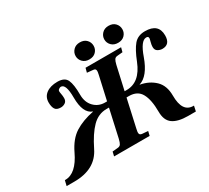

<svg xmlns="http://www.w3.org/2000/svg" viewBox="-167 -1163 1591 1459"><g transform="rotate(-30 628.5 -433.0)"><path d="M920 -881Q957 -881 978 -859Q999 -837 999 -806Q999 -776 978 -754Q957 -732 920 -732Q884 -732 862.5 -754Q841 -776 841 -806Q841 -836 862.5 -858.5Q884 -881 920 -881ZM668 -881Q705 -881 726 -859Q747 -837 747 -806Q747 -776 726 -754Q705 -732 668 -732Q632 -732 610.5 -754Q589 -776 589 -806Q589 -836 610.5 -858.5Q632 -881 668 -881ZM36 15 47 -31H52Q147 -31 216 -177Q261 -271 327.5 -313Q394 -355 493 -375V-376Q419 -402 419 -541Q419 -661 375 -661Q367 -661 357 -654Q347 -647 347 -637Q347 -628 350.5 -610.5Q354 -593 354 -574Q354 -548 336.5 -536Q319 -524 298 -524Q261 -524 248 -545Q235 -566 235 -603Q235 -652 272 -679.5Q309 -707 371 -707Q434 -707 453 -666Q472 -625 472 -535Q472 -469 510.5 -429Q549 -389 606 -389H624L670 -594Q677 -621 674 -634.5Q671 -648 651 -649L600 -654L610 -692H922L912 -654L868 -650Q848 -649 839.5 -636.5Q831 -624 824 -594L778 -389H796Q913 -389 971 -535Q1006 -624 1041 -665.5Q1076 -707 1139 -707Q1257 -707 1257 -603Q1257 -524 1189 -524Q1169 -524 1149.5 -535Q1130 -546 1130 -574Q1130 -591 1136.5 -614.5Q1143 -638 1143 -644Q1143 -661 1124 -661Q1076 -661 1034 -541Q984 -401 902 -376V-375Q979 -361 1029 -313Q1079 -265 1079 -177Q1079 -31 1175 -31H1180L1170 15H1102Q1014 15 969 -17Q924 -49 924 -125Q924 -229 893.5 -285Q863 -341 788 -341H767L713 -98Q706 -71 709 -57.5Q712 -44 732 -42L782 -38L773 0H461L470 -38L515 -42Q535 -43 543.5 -55.5Q552 -68 559 -98L613 -341H591Q519 -341 464.5 -286Q410 -231 358 -125Q290 15 104 15Z"/></g></svg>

Font: Lingua Franca
Style: Bold Italic
Weight: 700
Italic angle: -13°
Version: Version 1.19